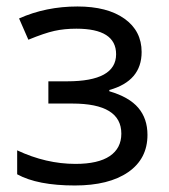

<svg xmlns="http://www.w3.org/2000/svg" viewBox="-20 -565 523 595"><path d="M188 -313Q339.8 -313 339.8 -397Q339.8 -476.1 216.8 -476.1Q179.2 -476.1 148.4 -469.2Q117.7 -462.4 67.9 -441.9L39.1 -507.8Q122.1 -544.9 220.2 -544.9Q312.5 -544.9 365.7 -507.1Q418.9 -469.2 418.9 -403.8Q418.9 -314 318.8 -286.1V-282.2Q380.4 -264.2 408.7 -230.7Q437 -197.3 437 -147Q437 -72.8 377.2 -31.5Q317.4 9.8 211.9 9.8Q96.2 9.8 33.2 -24.9V-99.1Q122.6 -57.1 213.9 -57.1Q284.2 -57.1 320.1 -81.3Q356 -105.5 356 -150.9Q356 -244.1 204.1 -244.1H129.9V-313Z"/></svg>

Font: f06597129
Style: Regular
Weight: 400
Foundry: Ascender Corporation
Version: Version 1.10